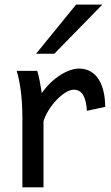

<svg xmlns="http://www.w3.org/2000/svg" viewBox="-20 -801 475 821"><path d="M166 0V-283.2C187.5 -349.6 254.4 -417.5 295.4 -417.5C334 -417.5 348.6 -379.9 351.6 -327.1L429.7 -344.2C429.7 -429.7 398.9 -507.8 317.4 -507.8C272.9 -507.8 206.1 -470.7 158.7 -402.8C155.3 -426.3 146.5 -477.5 139.2 -498H51.3C62 -464.4 75.7 -396 75.7 -300.3V0ZM305.2 -781.2 134.3 -571.3H212.4L417.5 -781.2Z"/></svg>

Font: Andika
Style: Regular
Weight: 400
Designer: Victor Gaultney, Annie Olsen, Julie Remington, Don Collingsworth, Eric Hays
Foundry: SIL International
Version: Version 1.000